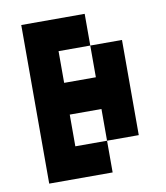

<svg xmlns="http://www.w3.org/2000/svg" viewBox="-78 -749 704 815"><g transform="rotate(-10 273.5 -342.0)"><path d="M341.8 -546.9H478.5V-136.7H341.8V0H68.4V-683.6H341.8ZM341.8 -136.7V-273.4H205.1V-136.7ZM341.8 -546.9H205.1V-410.2H341.8Z"/></g></svg>

Font: DatCub
Style: Bold
Weight: 700
Designer: GGBot
Version: 1.00